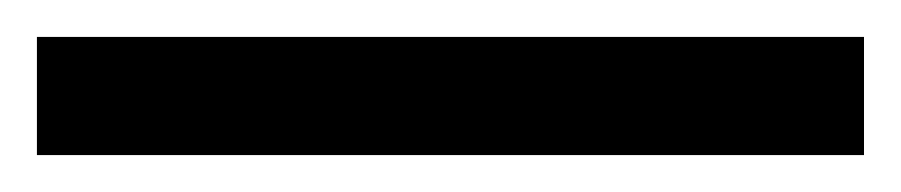

<svg xmlns="http://www.w3.org/2000/svg" viewBox="-22 70 488 104"><path d="M446 154V90H-2V154Z"/></svg>

Font: Noto Sans Sunuwar
Style: Regular
Weight: 400
Designer: Anshuman Pandey
Foundry: Jamra Patel LLC
Version: Version 1.000